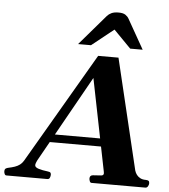

<svg xmlns="http://www.w3.org/2000/svg" viewBox="-121 -1014 941 1070"><g transform="rotate(5 349.5 -479.5)"><path d="M493.7 -69.3 390.6 -583.5 118.7 -98.1Q116.2 -93.3 113 -85Q109.9 -76.7 109.9 -71.3Q109.9 -59.1 131.1 -52.5Q152.3 -45.9 182.1 -42.5Q194.8 -41 198 -36.9Q201.2 -32.7 201.2 -25.4Q201.2 -17.1 197.5 -8.5Q193.8 0 184.1 0H-44.9Q-52.2 0 -55.4 -7.6Q-58.6 -15.1 -58.6 -21.5Q-58.6 -34.2 -52 -38.1Q-45.4 -42 -40 -43Q-18.6 -47.4 -2.4 -53Q13.7 -58.6 25.6 -67.6Q37.6 -76.7 45.9 -90.8L406.2 -708.5H520L668 -89.8Q671.9 -76.7 679.9 -66.2Q688 -55.7 700.4 -49.3Q712.9 -43 730 -43Q741.7 -43 746.6 -39.3Q751.5 -35.6 751.5 -25.9Q751.5 -16.6 746.1 -8.3Q740.7 0 732.4 0H431.6Q423.8 0 420.7 -8.8Q417.5 -17.6 417.5 -23.4Q417.5 -41.5 435.1 -43Q467.8 -45.4 481.4 -46.1Q495.1 -46.9 495.1 -59.6Q495.1 -62 493.7 -69.3ZM149.4 -206.5 168.9 -251H484.9L494.6 -206.5ZM289.1 -764.2 435.1 -934.1Q444.3 -944.8 459.2 -951.9Q474.1 -959 499 -959Q524.4 -959 537.4 -950.2Q550.3 -941.4 556.6 -929.7L650.4 -764.2H580.6L484.4 -862.3L361.3 -764.2Z"/></g></svg>

Font: Gelasio
Style: Bold Italic
Weight: 700
Italic angle: -8.5°
Designer: Eben Sorkin
Foundry: Eben Sorkin
Version: Version 1.008